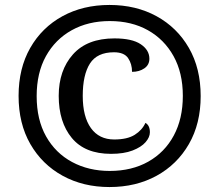

<svg xmlns="http://www.w3.org/2000/svg" viewBox="-20 -745 885 775"><path d="M422 10Q316 10 233 -35.5Q150 -81 102.5 -163.5Q55 -246 55 -358Q55 -469 102 -551.5Q149 -634 232 -679.5Q315 -725 422 -725Q529 -725 612 -679.5Q695 -634 742.5 -551.5Q790 -469 790 -357Q790 -246 742.5 -163.5Q695 -81 612 -35.5Q529 10 422 10ZM423 -55Q512 -55 578.5 -92.5Q645 -130 681.5 -198Q718 -266 718 -358Q718 -451 680.5 -518.5Q643 -586 577 -623Q511 -660 423 -660Q336 -660 269.5 -623Q203 -586 165.5 -518.5Q128 -451 128 -357Q128 -262 166 -194.5Q204 -127 271 -91Q338 -55 423 -55ZM428 -124Q323 -124 270 -188Q217 -252 217 -358Q217 -461 274.5 -525.5Q332 -590 442 -590Q513 -590 548 -566.5Q583 -543 583 -508Q583 -483 562.5 -469Q542 -455 513 -455Q513 -487 497 -510.5Q481 -534 440 -534Q372 -534 343 -488.5Q314 -443 314 -358Q314 -274 347 -228Q380 -182 441 -182Q494 -182 524 -201Q554 -220 567 -249Q585 -239 585 -211Q585 -191 567.5 -171Q550 -151 515 -137.5Q480 -124 428 -124Z"/></svg>

Font: Noto Serif Tamil Black
Style: Regular
Weight: 900
Designer: Indian Type Foundry, Tom Grace, and the Monotype Design Team
Foundry: Monotype Imaging Inc.
Version: Version 2.004; ttfautohint (v1.8.4.7-5d5b)